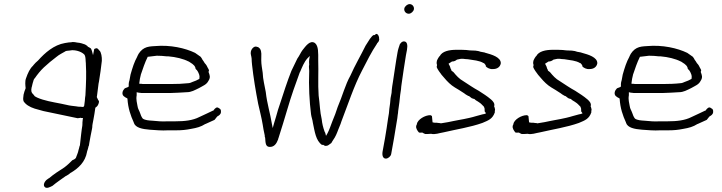

<svg xmlns="http://www.w3.org/2000/svg" viewBox="-20 -696 3522 937"><path d="M107 -314C101 -299 104 -277 105 -267V-265C101 -255 97 -244 95 -234C93 -221 92 -210 95 -202C105 -186 124 -174 149 -166L192 -154C249 -143 302 -130 359 -119C363 -120 370 -120 373 -121H375L376 -120H385L384 -115C380 -84 385 -98 379 -65L376 -41C374 -23 372 -4 370 13C369 17 368 18 368 18C367 25 365 29 363 37C361 50 355 60 352 70C350 80 339 83 333 86C322 97 309 110 294 121C269 137 241 155 219 174H218L207 182C195 193 189 210 200 218C209 225 224 217 236 211C256 194 279 179 301 163H302C312 158 318 153 325 147H326C362 125 396 96 405 44V43C407 36 410 30 411 23V21C412 19 413 17 414 14L416 1C418 -13 426 -52 429 -67C432 -82 429 -76 432 -92L436 -113C441 -142 441 -139 445 -168V-170C452 -176 457 -177 462 -193V-194C464 -199 463 -204 461 -206H460L452 -223L453 -225L461 -288L463 -298C469 -332 473 -366 477 -399C478 -418 474 -440 466 -449H465C457 -460 453 -464 440 -457L434 -427L429 -446C428 -450 426 -454 424 -459C420 -462 414 -466 409 -468L408 -469L406 -472C402 -474 399 -476 395 -479C384 -483 372 -487 359 -488H358C349 -490 342 -491 335 -491C330 -490 324 -489 316 -489C310 -488 303 -487 297 -486C243 -477 199 -438 166 -401C158 -394 149 -386 142 -377V-376C126 -362 116 -340 107 -314ZM134 -268 136 -275 138 -284C139 -290 141 -294 142 -298C143 -304 145 -308 148 -313H149C162 -332 177 -351 194 -367C213 -385 234 -402 255 -418C269 -430 285 -437 300 -446L301 -447H303C303 -447 304 -448 307 -448C310 -448 311 -449 317 -449C321 -450 328 -450 332 -451H333C358 -451 382 -441 393 -428C399 -416 397 -401 399 -387V-384C402 -333 400 -292 397 -233V-232C395 -223 395 -214 394 -204C393 -196 392 -188 391 -181V-180L387 -174H384C380 -174 376 -175 374 -175H368C363 -175 358 -176 352 -177C337 -179 321 -180 306 -184L278 -190C237 -198 194 -205 161 -220L150 -226L142 -236C133 -243 131 -253 134 -268ZM253 -413H254ZM377 -45Z M578 -246C575 -229 587 -223 601 -216L602 -214C605 -168 617 -133 633 -98V-97C641 -72 675 -66 711 -63C739 -61 770 -58 800 -60H839C867 -60 887 -62 912 -67C941 -72 960 -77 982 -91H983L1027 -111C1033 -117 1036 -124 1042 -129C1048 -131 1057 -139 1058 -146C1060 -160 1056 -165 1048 -168V-169H1047C1038 -176 1030 -168 1023 -159V-157H1021C999 -147 976 -135 953 -125C920 -108 880 -104 837 -104H798C770 -102 747 -105 723 -107C707 -108 689 -109 677 -117C671 -124 666 -136 663 -146C659 -158 653 -164 651 -179C649 -194 643 -209 647 -231V-246C652 -245 656 -243 663 -243H664C669 -242 672 -242 675 -242H809C837 -243 864 -244 891 -246C914 -246 930 -256 951 -266C970 -277 988 -283 997 -301C1009 -319 1003 -330 998 -344V-346C999 -348 999 -349 1000 -353C998 -359 996 -362 995 -363C991 -372 987 -380 979 -388C976 -393 972 -400 967 -406V-407C965 -411 962 -415 959 -419C951 -424 940 -433 932 -438C884 -461 812 -478 735 -471C717 -470 700 -469 685 -461C671 -454 657 -438 650 -421V-420C635 -393 627 -367 617 -332L612 -305C610 -298 608 -292 608 -285V-284C608 -282 609 -280 608 -276L607 -272L589 -265C585 -261 579 -253 578 -246ZM660 -287V-292C661 -305 664 -318 667 -330V-331C677 -360 687 -391 701 -419H703C716 -421 730 -422 745 -424H746C762 -424 777 -423 794 -421H802C838 -418 875 -409 900 -396H901C911 -389 928 -381 933 -367L934 -366L933 -365C934 -360 938 -356 939 -355H940L946 -346V-345L947 -344C949 -337 956 -330 953 -314V-311C943 -305 931 -300 919 -296C915 -294 906 -290 899 -290C872 -287 843 -286 816 -286H677C676 -286 675 -286 670 -287ZM953 -124V-125Z M1204 -443C1202 -431 1207 -423 1208 -410V-409C1208 -401 1209 -391 1210 -380C1217 -316 1228 -251 1240 -189C1248 -153 1256 -124 1262 -88L1266 -64C1268 -53 1270 -43 1272 -35C1272 -29 1272 -27 1274 -24C1276 1 1275 21 1297 21C1318 21 1329 6 1337 -15C1338 -17 1337 -19 1340 -25C1353 -64 1369 -119 1383 -165C1401 -227 1422 -286 1443 -343L1444 -344C1454 -367 1464 -394 1481 -412L1492 -423L1489 -406C1488 -398 1488 -391 1489 -378L1488 -377C1487 -368 1489 -359 1489 -350V-349C1486 -274 1490 -202 1498 -138C1500 -123 1505 -113 1507 -96C1516 -54 1521 -10 1551 11H1558C1562 14 1565 16 1569 16C1581 16 1584 11 1597 2C1600 -3 1603 -9 1606 -13C1617 -28 1624 -45 1631 -64L1642 -91L1646 -103C1678 -186 1708 -278 1747 -352C1770 -397 1793 -443 1820 -483V-484C1825 -489 1829 -494 1830 -500L1831 -505L1830 -507C1832 -515 1822 -542 1809 -525H1805C1799 -525 1792 -515 1785 -506C1779 -496 1772 -485 1764 -473C1741 -426 1712 -377 1690 -327C1665 -283 1651 -227 1628 -174C1621 -151 1612 -128 1602 -104C1594 -83 1587 -62 1578 -45L1571 -33L1568 -45C1568 -48 1564 -52 1563 -57C1557 -74 1552 -93 1550 -114C1541 -151 1541 -189 1535 -230V-231C1531 -285 1535 -346 1533 -402C1533 -438 1535 -471 1517 -486C1493 -502 1472 -471 1456 -451C1447 -439 1442 -425 1431 -410C1422 -391 1413 -373 1402 -350C1381 -297 1364 -243 1345 -185L1337 -161C1330 -137 1324 -114 1317 -93L1311 -71L1307 -91C1299 -142 1283 -191 1277 -247C1272 -277 1263 -308 1262 -341C1259 -363 1255 -381 1255 -402C1255 -428 1258 -443 1249 -458C1246 -461 1240 -467 1237 -467H1235C1223 -474 1207 -460 1204 -443ZM1517 -486H1518ZM1642 -91Z M1953 -654C1951 -641 1961 -629 1975 -629C1986 -629 1998 -640 2000 -651C2002 -664 1992 -676 1979 -676C1968 -676 1955 -665 1953 -654ZM1920 -440C1911 -391 1905 -342 1897 -293C1895 -281 1893 -269 1892 -258L1891 -243L1886 -217C1885 -201 1883 -183 1880 -165C1880 -158 1878 -149 1878 -143L1874 -119C1869 -87 1865 -54 1859 -22L1847 44C1844 63 1849 78 1863 78C1874 78 1887 67 1889 56L1903 -22C1909 -54 1913 -87 1919 -119L1921 -136C1922 -141 1923 -148 1923 -152V-153C1925 -165 1927 -182 1929 -196C1930 -208 1932 -221 1933 -233C1934 -241 1935 -248 1937 -260C1937 -268 1939 -278 1940 -287C1947 -333 1953 -380 1961 -426L1966 -452C1970 -475 1968 -494 1951 -494C1945 -494 1939 -490 1936 -486L1935 -484C1934 -483 1934 -484 1932 -482C1928 -470 1922 -454 1920 -440ZM1919 -121Z M2011 -80C2009 -70 2018 -56 2025 -49C2029 -48 2034 -49 2041 -49H2042C2044 -46 2050 -45 2055 -42C2063 -42 2074 -42 2083 -43H2084C2103 -38 2124 -47 2144 -50C2208 -65 2275 -75 2334 -96C2365 -109 2384 -116 2395 -148C2395 -149 2394 -152 2395 -155C2395 -156 2395 -158 2396 -162C2395 -164 2394 -174 2391 -178L2392 -179C2395 -191 2387 -201 2377 -210C2356 -228 2339 -238 2316 -253C2290 -267 2266 -284 2241 -300C2221 -311 2207 -327 2193 -344C2190 -347 2185 -349 2183 -352C2182 -354 2182 -356 2181 -359H2180C2178 -368 2174 -377 2169 -385C2175 -389 2180 -392 2186 -396H2188C2195 -396 2203 -399 2210 -405L2224 -408H2225C2225 -408 2227 -409 2230 -409H2240C2244 -409 2247 -408 2248 -408C2254 -408 2258 -407 2262 -407H2263C2292 -402 2319 -401 2340 -388H2342C2345 -384 2350 -380 2351 -375V-372C2356 -366 2371 -357 2386 -359H2387C2406 -359 2421 -369 2424 -387C2425 -417 2379 -430 2350 -438H2349C2346 -439 2346 -440 2344 -440L2328 -443H2327C2319 -446 2311 -448 2300 -449C2293 -449 2284 -450 2274 -450L2264 -451L2256 -452C2248 -452 2238 -453 2231 -453H2208C2172 -453 2138 -446 2126 -422H2125C2120 -415 2117 -411 2114 -404C2113 -401 2112 -400 2112 -398C2110 -389 2111 -384 2113 -379L2111 -369C2114 -359 2128 -340 2135 -331L2148 -316C2163 -298 2180 -281 2200 -269L2220 -257C2231 -249 2242 -244 2253 -235L2265 -228L2269 -227L2282 -217L2290 -214L2295 -213C2302 -205 2310 -203 2319 -196C2326 -192 2334 -183 2340 -177H2341V-176C2343 -172 2346 -167 2345 -159C2345 -159 2346 -156 2345 -153C2347 -150 2350 -146 2352 -143C2344 -140 2345 -139 2335 -138C2313 -133 2295 -126 2272 -121L2244 -115C2236 -114 2226 -112 2217 -110C2200 -106 2182 -104 2167 -100L2131 -94L2129 -95C2126 -95 2122 -96 2119 -96H2118C2115 -97 2111 -97 2107 -97C2104 -97 2096 -97 2091 -99C2090 -108 2089 -119 2088 -129C2086 -131 2085 -133 2080 -134C2054 -134 2018 -113 2014 -90V-88C2012 -85 2011 -83 2011 -82ZM2282 -217H2283ZM2334 -96Z M2482 -80C2480 -70 2489 -56 2496 -49C2500 -48 2505 -49 2512 -49H2513C2515 -46 2521 -45 2526 -42C2534 -42 2545 -42 2554 -43H2555C2574 -38 2595 -47 2615 -50C2679 -65 2746 -75 2805 -96C2836 -109 2855 -116 2866 -148C2866 -149 2865 -152 2866 -155C2866 -156 2866 -158 2867 -162C2866 -164 2865 -174 2862 -178L2863 -179C2866 -191 2858 -201 2848 -210C2827 -228 2810 -238 2787 -253C2761 -267 2737 -284 2712 -300C2692 -311 2678 -327 2664 -344C2661 -347 2656 -349 2654 -352C2653 -354 2653 -356 2652 -359H2651C2649 -368 2645 -377 2640 -385C2646 -389 2651 -392 2657 -396H2659C2666 -396 2674 -399 2681 -405L2695 -408H2696C2696 -408 2698 -409 2701 -409H2711C2715 -409 2718 -408 2719 -408C2725 -408 2729 -407 2733 -407H2734C2763 -402 2790 -401 2811 -388H2813C2816 -384 2821 -380 2822 -375V-372C2827 -366 2842 -357 2857 -359H2858C2877 -359 2892 -369 2895 -387C2896 -417 2850 -430 2821 -438H2820C2817 -439 2817 -440 2815 -440L2799 -443H2798C2790 -446 2782 -448 2771 -449C2764 -449 2755 -450 2745 -450L2735 -451L2727 -452C2719 -452 2709 -453 2702 -453H2679C2643 -453 2609 -446 2597 -422H2596C2591 -415 2588 -411 2585 -404C2584 -401 2583 -400 2583 -398C2581 -389 2582 -384 2584 -379L2582 -369C2585 -359 2599 -340 2606 -331L2619 -316C2634 -298 2651 -281 2671 -269L2691 -257C2702 -249 2713 -244 2724 -235L2736 -228L2740 -227L2753 -217L2761 -214L2766 -213C2773 -205 2781 -203 2790 -196C2797 -192 2805 -183 2811 -177H2812V-176C2814 -172 2817 -167 2816 -159C2816 -159 2817 -156 2816 -153C2818 -150 2821 -146 2823 -143C2815 -140 2816 -139 2806 -138C2784 -133 2766 -126 2743 -121L2715 -115C2707 -114 2697 -112 2688 -110C2671 -106 2653 -104 2638 -100L2602 -94L2600 -95C2597 -95 2593 -96 2590 -96H2589C2586 -97 2582 -97 2578 -97C2575 -97 2567 -97 2562 -99C2561 -108 2560 -119 2559 -129C2557 -131 2556 -133 2551 -134C2525 -134 2489 -113 2485 -90V-88C2483 -85 2482 -83 2482 -82ZM2753 -217H2754ZM2805 -96Z M2980 -246C2977 -229 2989 -223 3003 -216L3004 -214C3007 -168 3019 -133 3035 -98V-97C3043 -72 3077 -66 3113 -63C3141 -61 3172 -58 3202 -60H3241C3269 -60 3289 -62 3314 -67C3343 -72 3362 -77 3384 -91H3385L3429 -111C3435 -117 3438 -124 3444 -129C3450 -131 3459 -139 3460 -146C3462 -160 3458 -165 3450 -168V-169H3449C3440 -176 3432 -168 3425 -159V-157H3423C3401 -147 3378 -135 3355 -125C3322 -108 3282 -104 3239 -104H3200C3172 -102 3149 -105 3125 -107C3109 -108 3091 -109 3079 -117C3073 -124 3068 -136 3065 -146C3061 -158 3055 -164 3053 -179C3051 -194 3045 -209 3049 -231V-246C3054 -245 3058 -243 3065 -243H3066C3071 -242 3074 -242 3077 -242H3211C3239 -243 3266 -244 3293 -246C3316 -246 3332 -256 3353 -266C3372 -277 3390 -283 3399 -301C3411 -319 3405 -330 3400 -344V-346C3401 -348 3401 -349 3402 -353C3400 -359 3398 -362 3397 -363C3393 -372 3389 -380 3381 -388C3378 -393 3374 -400 3369 -406V-407C3367 -411 3364 -415 3361 -419C3353 -424 3342 -433 3334 -438C3286 -461 3214 -478 3137 -471C3119 -470 3102 -469 3087 -461C3073 -454 3059 -438 3052 -421V-420C3037 -393 3029 -367 3019 -332L3014 -305C3012 -298 3010 -292 3010 -285V-284C3010 -282 3011 -280 3010 -276L3009 -272L2991 -265C2987 -261 2981 -253 2980 -246ZM3062 -287V-292C3063 -305 3066 -318 3069 -330V-331C3079 -360 3089 -391 3103 -419H3105C3118 -421 3132 -422 3147 -424H3148C3164 -424 3179 -423 3196 -421H3204C3240 -418 3277 -409 3302 -396H3303C3313 -389 3330 -381 3335 -367L3336 -366L3335 -365C3336 -360 3340 -356 3341 -355H3342L3348 -346V-345L3349 -344C3351 -337 3358 -330 3355 -314V-311C3345 -305 3333 -300 3321 -296C3317 -294 3308 -290 3301 -290C3274 -287 3245 -286 3218 -286H3079C3078 -286 3077 -286 3072 -287ZM3355 -124V-125Z"/></svg>

Font: Scribbler
Style: LtIta
Weight: 300
Designer: Mew Too
Foundry: Cannot Into Space Fonts
Version: Version 1.001